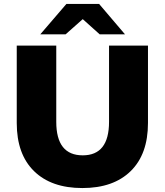

<svg xmlns="http://www.w3.org/2000/svg" viewBox="-20 -929 826 963"><path d="M64 -312V-700.2H262.2V-317.9Q262.2 -149.9 395 -149.9Q526.9 -149.9 526.9 -317.9V-700.2H722.2V-312Q722.2 -155.8 635.5 -70.8Q548.8 14.2 393.1 14.2Q237.3 14.2 150.6 -70.8Q64 -155.8 64 -312ZM182.1 -756.8 313 -909.2H477.1L606.9 -756.8H480L395 -833L309.1 -756.8Z"/></svg>

Font: Montserrat ExtraBold
Style: Regular
Weight: 800
Designer: Julieta Ulanovsky
Foundry: Julieta Ulanovsky
Version: Version 9.000